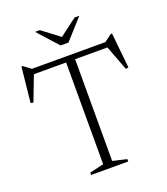

<svg xmlns="http://www.w3.org/2000/svg" viewBox="-153 -965 933 1072"><g transform="rotate(-20 313.0 -429.0)"><path d="M423 -14V0H202.5V-14L286 -33.5V-638H94.5L38 -490L22 -493L44 -702.5H51L94.5 -670H531L575 -702.5H582L603.5 -493.5L587.5 -490L531.5 -638H339.5V-33.5ZM444.5 -858 336.5 -738H289.5L181.5 -858H209.5L313 -780L416.5 -858Z"/></g></svg>

Font: Newsreader Text Light
Style: Regular
Weight: 300
Designer: Hugues Gentile
Foundry: Production Type
Version: Version 1.002